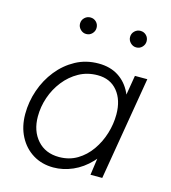

<svg xmlns="http://www.w3.org/2000/svg" viewBox="-108 -798 799 897"><g transform="rotate(15 291.5 -349.0)"><path d="M409 0 422 -93 490 -500H550L466 0ZM232 12Q176 12 133 -14.5Q90 -41 65.5 -88Q41 -135 41 -196Q41 -255 60.5 -311.5Q80 -368 116 -413Q152 -458 201.5 -485Q251 -512 312 -512Q368 -512 408 -486.5Q448 -461 470 -415Q492 -369 492 -308Q492 -228 469.5 -168Q447 -108 409 -68Q371 -28 325 -8Q279 12 232 12ZM245 -42Q294 -42 332.5 -65Q371 -88 398 -126.5Q425 -165 439 -211Q453 -257 453 -303Q453 -373 418 -415.5Q383 -458 322 -458Q272 -458 231.5 -435.5Q191 -413 161.5 -375.5Q132 -338 116.5 -292.5Q101 -247 101 -200Q101 -130 140 -86Q179 -42 245 -42ZM219 -630Q203 -630 191 -642Q179 -654 179 -670Q179 -687 191 -698.5Q203 -710 219 -710Q236 -710 247.5 -698.5Q259 -687 259 -670Q259 -654 247.5 -642Q236 -630 219 -630ZM461 -630Q445 -630 433 -642Q421 -654 421 -670Q421 -687 433 -698.5Q445 -710 461 -710Q478 -710 489.5 -698.5Q501 -687 501 -670Q501 -654 489.5 -642Q478 -630 461 -630Z"/></g></svg>

Font: Figtree Light Light
Style: Italic
Weight: 300
Italic angle: -9.5°
Version: Version 2.000